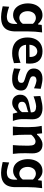

<svg xmlns="http://www.w3.org/2000/svg" viewBox="1390 -1992 827 3646"><g transform="rotate(90 1803.0 -168.5)"><path d="M302.2 224.1Q269 224.1 230.5 218.8Q191.9 213.4 157 206.1Q122.1 198.7 98.6 193.4L107.4 70.8Q142.1 84 179 94Q215.8 104 245.6 109.4Q275.4 114.7 288.6 114.7Q370.1 114.7 402.1 76.9Q434.1 39.1 434.1 -38.6V-80.6H423.3Q388.7 -42 348.6 -22.9Q308.6 -3.9 269 -3.9Q193.4 -3.9 143.3 -43.9Q93.3 -84 68.6 -148.2Q43.9 -212.4 43.9 -284.7Q43.9 -361.3 69.8 -424.1Q95.7 -486.8 145.8 -524.4Q195.8 -562 269 -562Q318.4 -562 359.9 -538.6Q401.4 -515.1 432.6 -479H444.8L452.6 -547.9L595.2 -555.2Q576.2 -421.9 576.2 -293.5V-46.9Q576.2 33.7 551 94.7Q525.9 155.8 466.1 189.9Q406.2 224.1 302.2 224.1ZM320.8 -122.1Q388.2 -124.5 431.2 -188V-380.9Q408.7 -407.7 379.4 -422.1Q350.1 -436.5 321.8 -437Q256.3 -435.1 223.9 -389.2Q191.4 -343.3 191.4 -279.3Q191.4 -238.8 205.3 -203.4Q219.2 -168 248 -145.8Q276.9 -123.5 320.8 -122.1Z M990.2 13.7Q886.2 13.7 820.3 -23.4Q754.4 -60.5 722.9 -126Q691.4 -191.4 691.4 -275.9Q691.4 -359.9 721.4 -424.3Q751.5 -488.8 809.8 -525.6Q868.2 -562.5 953.6 -562.5Q1063.5 -562.5 1125.5 -502.4Q1187.5 -442.4 1187.5 -321.3Q1187.5 -300.3 1186.3 -283.2Q1185.1 -266.1 1182.6 -249.5H830.1Q836.4 -182.1 879.4 -144.3Q922.4 -106.4 1007.8 -106.4Q1038.1 -106.4 1084.5 -117.9Q1130.9 -129.4 1172.9 -146L1178.7 -20.5Q1144.5 -11.2 1097.4 1.2Q1050.3 13.7 990.2 13.7ZM1061 -316.9Q1063.5 -386.7 1035.4 -424.3Q1007.3 -461.9 955.1 -463.9Q900.9 -461.4 867.2 -421.6Q833.5 -381.8 829.1 -314.5Z M1477.1 13.7Q1411.6 13.7 1361.6 0.5Q1311.5 -12.7 1278.3 -22L1287.6 -145Q1332.5 -123 1381.3 -108.4Q1430.2 -93.8 1467.8 -93.8Q1502.4 -95.2 1527.6 -109.6Q1552.7 -124 1552.7 -165Q1552.7 -195.3 1525.9 -209.7Q1499 -224.1 1430.2 -243.7Q1358.9 -263.7 1319.6 -298.3Q1280.3 -333 1280.3 -397.9Q1280.3 -472.2 1331.1 -517.1Q1381.8 -562 1474.1 -562Q1506.3 -562 1542.5 -555.9Q1578.6 -549.8 1611.3 -542Q1644 -534.2 1666 -527.8L1656.2 -400.9Q1606 -424.8 1564 -436.8Q1522 -448.7 1502 -448.7Q1487.3 -447.8 1470 -442.6Q1452.6 -437.5 1440.4 -424.3Q1428.2 -411.1 1428.2 -385.3Q1428.2 -355.5 1449.7 -339.1Q1471.2 -322.8 1525.9 -307.1Q1613.3 -283.2 1656 -252.2Q1698.7 -221.2 1698.7 -155.8Q1698.7 -107.4 1675.8 -69.1Q1652.8 -30.8 1604 -8.5Q1555.2 13.7 1477.1 13.7Z M1932.6 12.7Q1856 12.7 1816.9 -31.5Q1777.8 -75.7 1777.8 -139.2Q1777.8 -185.1 1794.9 -215.6Q1812 -246.1 1838.6 -264.6Q1865.2 -283.2 1894.5 -293.2Q1923.8 -303.2 1948.7 -308.1L2113.3 -340.8Q2115.7 -402.3 2084 -422.1Q2052.2 -441.9 1998 -441.9Q1984.4 -441.9 1953.4 -435.8Q1922.4 -429.7 1884 -418.7Q1845.7 -407.7 1809.1 -392.6L1802.7 -521.5Q1829.1 -528.3 1867.7 -538.1Q1906.2 -547.9 1950.2 -555.2Q1994.1 -562.5 2035.6 -562.5Q2131.8 -562.5 2188.5 -516.4Q2245.1 -470.2 2245.1 -366.7Q2245.1 -340.8 2243.2 -302.5Q2241.2 -264.2 2241.2 -232.4V-181.2Q2241.2 -141.1 2249.5 -95.9Q2257.8 -50.8 2275.9 0H2137.2L2116.2 -84.5H2105.5Q2076.2 -45.4 2029.3 -16.4Q1982.4 12.7 1932.6 12.7ZM1992.7 -100.6Q2019 -100.6 2053.5 -119.1Q2087.9 -137.7 2108.9 -173.3L2109.4 -295.4Q2098.6 -288.1 2077.9 -280.3Q2057.1 -272.5 2003.4 -259.8Q1967.8 -252 1940.2 -233.4Q1912.6 -214.8 1912.6 -174.3Q1912.6 -134.8 1936 -117.7Q1959.5 -100.6 1992.7 -100.6Z M2382.3 0Q2388.2 -59.6 2391.1 -115Q2394 -170.4 2394 -238.3V-293Q2394 -355 2388.7 -418.7Q2383.3 -482.4 2369.6 -547.4L2511.2 -555.2L2521.5 -458H2534.7Q2556.6 -484.4 2586.9 -508.3Q2617.2 -532.2 2652.1 -547.4Q2687 -562.5 2721.7 -562.5Q2892.1 -562.5 2892.1 -367.2Q2892.1 -331.5 2890.4 -298.6Q2888.7 -265.6 2888.7 -238.3Q2888.7 -170.4 2891.1 -115Q2893.6 -59.6 2901.4 0H2734.9Q2739.7 -59.6 2742.4 -114Q2745.1 -168.5 2745.1 -231V-307.6Q2745.1 -368.7 2727.1 -399.4Q2709 -430.2 2662.1 -430.2Q2645 -430.2 2622.1 -418.9Q2599.1 -407.7 2576.9 -389.4Q2554.7 -371.1 2538.1 -348.6V-231Q2538.1 -168.5 2541 -114Q2543.9 -59.6 2550.3 0Z M3259.8 224.1Q3226.6 224.1 3188 218.8Q3149.4 213.4 3114.5 206.1Q3079.6 198.7 3056.2 193.4L3064.9 70.8Q3099.6 84 3136.5 94Q3173.3 104 3203.1 109.4Q3232.9 114.7 3246.1 114.7Q3327.6 114.7 3359.6 76.9Q3391.6 39.1 3391.6 -38.6V-80.6H3380.9Q3346.2 -42 3306.2 -22.9Q3266.1 -3.9 3226.6 -3.9Q3150.9 -3.9 3100.8 -43.9Q3050.8 -84 3026.1 -148.2Q3001.5 -212.4 3001.5 -284.7Q3001.5 -361.3 3027.3 -424.1Q3053.2 -486.8 3103.3 -524.4Q3153.3 -562 3226.6 -562Q3275.9 -562 3317.4 -538.6Q3358.9 -515.1 3390.1 -479H3402.3L3410.2 -547.9L3552.7 -555.2Q3533.7 -421.9 3533.7 -293.5V-46.9Q3533.7 33.7 3508.5 94.7Q3483.4 155.8 3423.6 189.9Q3363.8 224.1 3259.8 224.1ZM3278.3 -122.1Q3345.7 -124.5 3388.7 -188V-380.9Q3366.2 -407.7 3336.9 -422.1Q3307.6 -436.5 3279.3 -437Q3213.9 -435.1 3181.4 -389.2Q3148.9 -343.3 3148.9 -279.3Q3148.9 -238.8 3162.8 -203.4Q3176.8 -168 3205.6 -145.8Q3234.4 -123.5 3278.3 -122.1Z"/></g></svg>

Font: Pinar DS4-SemiBold
Style: Regular
Weight: 600
Designer: Amin Abedi
Version: Version 2.000